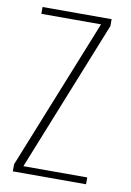

<svg xmlns="http://www.w3.org/2000/svg" viewBox="-79 -725 531 776"><g transform="rotate(10 186.5 -337.5)"><path d="M29 0V-29L277 -647H32V-675H315.5V-647L67.5 -28H329.5V0Z"/></g></svg>

Font: Anybody ExtraLight
Style: Regular
Weight: 200
Designer: Tyler Finck
Foundry: Etcetera Type Company
Version: Version 1.010; ttfautohint (v1.8.3) -l 8 -r 50 -G 200 -x 14 